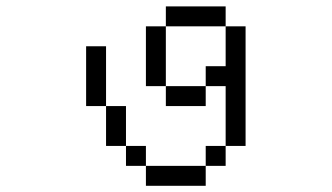

<svg xmlns="http://www.w3.org/2000/svg" viewBox="-20 -645 1040 602"><path d="M437.5 -125V-62.5H625V-125ZM437.5 -125V-187.5H375V-125ZM625 -125H687.5V-187.5H625ZM375 -187.5Q375 -187.5 375 -312.5H312.5Q312.5 -312.5 312.5 -187.5ZM687.5 -187.5H750Q750 -187.5 750 -562.5H687.5Q687.5 -562.5 687.5 -437.5H625V-375H500V-312.5H625V-375H687.5ZM312.5 -312.5V-500H250V-312.5ZM500 -375V-562.5H437.5V-375ZM500 -562.5H687.5V-625H500Z"/></svg>

Font: BFUnifontExMono
Style: Regular
Weight: 500
Version: Version 15.0.06